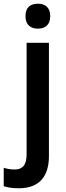

<svg xmlns="http://www.w3.org/2000/svg" viewBox="-69 -772 357 1032"><path d="M68 -685C68 -638 96 -618 135 -618C173 -618 201 -638 201 -685C201 -732 174 -752 135 -752C95 -752 68 -733 68 -685ZM32 240C144 240 194 174 194 67V-542H74V58C74 119 49 139 10 139C-12 139 -29 136 -49 130V229C-28 236 2 240 32 240Z"/></svg>

Font: Noto Sans Gujarati UI SemiCondensed SemiBold
Style: Regular
Weight: 600
Width: 4
Designer: Jelle Bosma - Monotype Design Team, Universal Thirst
Foundry: Monotype Imaging Inc.
Version: Version 2.106